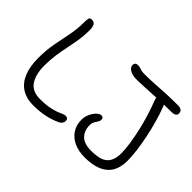

<svg xmlns="http://www.w3.org/2000/svg" viewBox="-123 -1026 1351 1351"><g transform="rotate(45 553.0 -350.5)"><path d="M286 9Q218 9 171 -21Q124 -51 100 -109Q76 -167 76 -251Q76 -330 88.5 -397Q101 -464 114 -527.5Q127 -591 127 -658Q127 -684 130.5 -697Q134 -710 153 -710Q166 -710 175.5 -703.5Q185 -697 189.5 -682.5Q194 -668 194 -644Q194 -593 186.5 -546Q179 -499 169 -451.5Q159 -404 151.5 -353Q144 -302 144 -244Q144 -159 177.5 -107.5Q211 -56 289 -56Q343 -56 378.5 -63Q414 -70 437 -78.5Q460 -87 474.5 -94Q489 -101 500 -101Q513 -101 520 -94Q527 -87 527 -75Q527 -63 519.5 -52Q512 -41 499 -35Q453 -13 400 -2Q347 9 286 9ZM801 12Q741 12 695.5 -8.5Q650 -29 624 -68Q598 -107 598 -161Q598 -184 605.5 -205Q613 -226 625 -243.5Q637 -261 650.5 -271Q664 -281 676 -281Q687 -281 692.5 -275.5Q698 -270 698 -258Q698 -245 690 -234Q682 -223 674 -209Q666 -195 666 -173Q666 -119 698.5 -86Q731 -53 801 -53Q893 -53 928.5 -87Q964 -121 964 -192Q964 -231 956 -285Q948 -339 934.5 -398Q921 -457 903.5 -513.5Q886 -570 868 -615Q859 -637 860 -656.5Q861 -676 880 -676Q906 -676 919.5 -664Q933 -652 943 -622Q961 -575 977 -517.5Q993 -460 1005.5 -399.5Q1018 -339 1025 -284Q1032 -229 1032 -186Q1032 -84 973 -36Q914 12 801 12ZM667 -634Q654 -634 638.5 -637Q623 -640 610 -646.5Q597 -653 588.5 -663Q580 -673 580 -687Q580 -699 587.5 -706Q595 -713 608 -713Q622 -713 630.5 -710Q639 -707 650.5 -703.5Q662 -700 682 -700Q735 -700 781 -703Q827 -706 880.5 -709Q934 -712 1007 -712Q1018 -712 1028.5 -709Q1039 -706 1046 -698.5Q1053 -691 1053 -676Q1053 -646 1003 -646Q938 -646 876 -643Q814 -640 760.5 -637Q707 -634 667 -634Z"/></g></svg>

Font: Shantell Sans Light
Style: Regular
Weight: 300
Designer: Stephen Nixon, Anya Danilova, Shantell Martin
Foundry: Arrow Type
Version: Version 1.011;[c5ecc13dd]